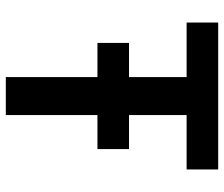

<svg xmlns="http://www.w3.org/2000/svg" viewBox="-75 -695 770 660"><g transform="rotate(90 310.0 -365.0)"><path d="M127.5 -315H245V0H375.5V-315H492.5V-423.5H375.5V-621.5H562.5V-730H57.5V-621.5H245V-423.5H127.5Z"/></g></svg>

Font: Monaspace Neon SemiBold
Style: Regular
Weight: 600
Designer: Riley Cran & the Lettermatic Team
Foundry: Lettermatic
Version: Version 1.200 (Monaspace Neon)